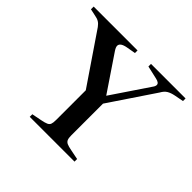

<svg xmlns="http://www.w3.org/2000/svg" viewBox="-159 -861 1049 1049"><g transform="rotate(45 365.5 -336.5)"><path d="M721 -673V-653L669 -643Q643 -638 626.5 -628Q610 -618 598 -596L422 -334V-90Q422 -68 426.5 -57.5Q431 -47 442.5 -41.5Q454 -36 481 -31L536 -20V0H190V-20L246 -31Q272 -36 284 -41.5Q296 -47 300 -57.5Q304 -68 304 -90V-319L106 -610Q95 -625 83 -632.5Q71 -640 53 -643L11 -652V-673H350V-653L299 -644Q253 -636 253 -612Q253 -601 265 -583L404 -377L549 -592Q558 -604 558 -614Q558 -630 529 -636L454 -653V-673Z"/></g></svg>

Font: Ibarra Real Nova SemiBold
Style: Regular
Weight: 600
Designer: Jose Maria Ribagorda & Octavio Pardo
Foundry: Jose Maria Ribagorda
Version: Version 1.014